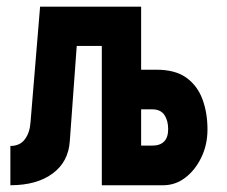

<svg xmlns="http://www.w3.org/2000/svg" viewBox="-20 -548 671 568"><path d="M98.6 -528.3H397.5V-341.8H442.4Q499 -341.8 531.7 -317.9Q564.5 -293.9 579.1 -253.9Q593.8 -213.9 593.8 -165Q593.8 -120.1 575.7 -82.5Q557.6 -44.9 528.3 -22.5Q499 0 462.9 0H281.2V-412.1H207L186.5 -130.9Q182.6 -69.3 135.7 -34.7Q88.9 0 10.7 0V-116.2Q39.1 -116.2 53.7 -136.2Q68.4 -156.2 70.3 -186.5ZM429.7 -224.6H397.5V-117.2H429.7Q477.5 -117.2 477.5 -166Q477.5 -191.4 466.3 -208Q455.1 -224.6 429.7 -224.6Z"/></svg>

Font: Dinish Condensed
Style: Bold
Weight: 700
Width: 3
Designer: Bert Driehuis
Foundry: Playbeing
Version: Version 3.006; git-39231f3c-release